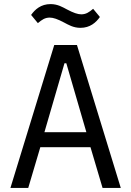

<svg xmlns="http://www.w3.org/2000/svg" viewBox="-20 -918 640 938"><path d="M570 0 356 -698H245L31 0H118L177 -199H422L481 0ZM402 -272H197L295 -609H304ZM373 -782C420 -782 449 -808 468 -835L435 -875C415 -858 400 -848 377 -848C360 -848 339 -855 307 -872C286 -883 262 -898 227 -898C180 -898 151 -872 132 -845L165 -805C185 -822 200 -832 223 -832C240 -832 261 -825 293 -808C314 -797 338 -782 373 -782Z"/></svg>

Font: IBM Mono
Style: Regular
Weight: 400
Monospace: yes
Designer: Mike Abbink, Paul van der Laan, Pieter van Rosmalen
Foundry: Bold Monday
Version: Version 2.3